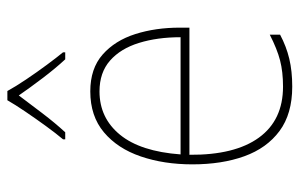

<svg xmlns="http://www.w3.org/2000/svg" viewBox="-166 -637 813 521"><g transform="rotate(-90 240.5 -376.5)"><path d="M253 -538Q315 -538 353 -504.5Q391 -471 408.5 -416Q426 -361 426 -295V-269H81Q80 -146 127.5 -80.5Q175 -15 266 -15Q306 -15 337 -23Q368 -31 407 -51V-23Q375 -6 341.5 2Q308 10 266 10Q192 10 145.5 -24.5Q99 -59 77 -120Q55 -181 55 -261Q55 -338 76.5 -401Q98 -464 142 -501Q186 -538 253 -538ZM253 -513Q181 -513 135.5 -457.5Q90 -402 82 -293H400Q400 -356 384.5 -406Q369 -456 336.5 -484.5Q304 -513 253 -513ZM254 -763Q266 -741 285.5 -712Q305 -683 325 -656Q345 -629 359 -612V-606H340Q315 -633 288.5 -668Q262 -703 242 -732Q221 -704 194 -668.5Q167 -633 142 -606H123V-612Q139 -631 159 -658.5Q179 -686 198 -714Q217 -742 229 -763Z"/></g></svg>

Font: Noto Sans Gurmukhi UI SemiCondensed Thin
Style: Regular
Weight: 100
Width: 4
Designer: Jelle Bosma - Monotype Design Team
Foundry: Monotype Imaging Inc.
Version: Version 2.004; ttfautohint (v1.8.4.7-5d5b)